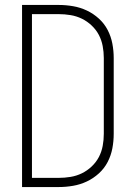

<svg xmlns="http://www.w3.org/2000/svg" viewBox="-20 -755 540 775"><path d="M217 0H69V-735H217Q246 -735 275 -730Q304 -725 330.5 -712.5Q357 -700 379 -680Q401 -660 414.5 -634Q428 -608 433.5 -579Q439 -550 439 -521V-215Q439 -185 433.5 -156Q428 -127 414.5 -101Q401 -75 379 -55Q357 -35 330.5 -22.5Q304 -10 275 -5Q246 0 217 0ZM109 -37H216Q241 -37 265 -41Q289 -45 310.5 -55.5Q332 -66 350 -83Q368 -100 379 -121Q390 -142 394.5 -166Q399 -190 399 -215V-521Q399 -545 394.5 -569Q390 -593 379 -614Q368 -635 350 -652Q332 -669 310.5 -679.5Q289 -690 265 -694Q241 -698 216 -698H109Z"/></svg>

Font: Iosevka Term Curly Extralight
Style: Regular
Weight: 200
Designer: Belleve Invis
Foundry: Belleve Invis
Version: Version 32.3.0